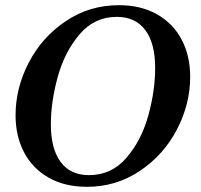

<svg xmlns="http://www.w3.org/2000/svg" viewBox="-20 -700 775 740"><path d="M40 -256Q40 -361 91 -459Q142 -557 233.5 -618.5Q325 -680 438 -680Q523 -680 585 -645Q647 -610 680 -547.5Q713 -485 713 -404Q713 -299 662 -201Q611 -103 519.5 -41.5Q428 20 315 20Q230 20 168 -15Q106 -50 73 -112.5Q40 -175 40 -256ZM578 -438Q578 -533 540 -584Q502 -635 430 -635Q344 -635 286.5 -567.5Q229 -500 202.5 -403.5Q176 -307 176 -221Q176 -127 213.5 -76Q251 -25 323 -25Q410 -25 467.5 -92Q525 -159 551.5 -254.5Q578 -350 578 -438Z"/></svg>

Font: Philosopher
Style: Bold Italic
Weight: 700
Italic angle: -10°
Designer: Jovanny Lemonad
Foundry: Jovanny Lemonad
Version: Version 2.000